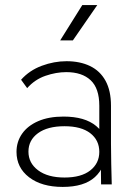

<svg xmlns="http://www.w3.org/2000/svg" viewBox="-20 -726 535 756"><path d="M378 0 376 -165 371 -177V-310Q371 -378 337 -410Q303 -442 241 -442Q201 -442 159 -427.5Q117 -413 87 -379L63 -412Q96 -449 144.5 -467Q193 -485 242 -485Q295 -485 334.5 -466Q374 -447 395.5 -408Q417 -369 417 -310V-160Q417 -120 418 -80.5Q419 -41 420 0ZM227 10Q144 10 94.5 -28Q45 -66 45 -128Q45 -168 67 -199.5Q89 -231 130.5 -249Q172 -267 230 -267Q314 -267 358.5 -230Q403 -193 403 -133H396Q396 -67 353.5 -28.5Q311 10 227 10ZM234 -27Q300 -27 335.5 -55Q371 -83 371 -128Q371 -174 335.5 -201.5Q300 -229 234 -229Q167 -229 129.5 -201.5Q92 -174 92 -129Q92 -84 130 -55.5Q168 -27 234 -27ZM217 -567 304 -706H363L267 -567Z"/></svg>

Font: SUSE Thin ExtraLight
Style: Regular
Weight: 250
Version: Version 1.000